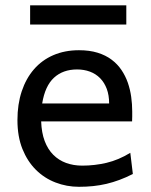

<svg xmlns="http://www.w3.org/2000/svg" viewBox="-20 -699 575 731"><path d="M136.7 -236.8Q138.2 -193.8 150.1 -162.1Q162.1 -130.4 182.9 -109.6Q203.6 -88.9 231.7 -78.6Q259.8 -68.4 293 -68.4Q340.3 -68.4 385.7 -79.1Q431.2 -89.8 476.1 -117.2L485.8 -36.6Q460 -23.4 435.1 -14.2Q410.2 -4.9 385.3 1Q360.4 6.8 334.7 9.5Q309.1 12.2 280.8 12.2Q233.9 12.2 191.4 -4.2Q148.9 -20.5 116.7 -52.5Q84.5 -84.5 65.4 -131.8Q46.4 -179.2 46.4 -241.7Q46.4 -302.2 62.7 -351.3Q79.1 -400.4 109.4 -435.3Q139.6 -470.2 183.1 -489Q226.6 -507.8 280.8 -507.8Q320.8 -507.8 351.6 -498.3Q382.3 -488.8 404.8 -471.9Q427.2 -455.1 442.4 -432.6Q457.5 -410.2 466.6 -384.3Q475.6 -358.4 479.5 -330.3Q483.4 -302.2 483.4 -274.9V-255.9Q483.4 -243.7 482.9 -236.8ZM273.4 -434.6Q219.7 -434.6 185.5 -403.1Q151.4 -371.6 140.6 -305.2H395.5Q395.5 -336.4 386.5 -360.6Q377.4 -384.8 361.1 -401.4Q344.7 -418 322.3 -426.3Q299.8 -434.6 273.4 -434.6ZM94.7 -678.7H460.9V-605.5H94.7Z"/></svg>

Font: Andika New Basic
Style: Regular
Weight: 400
Designer: Victor Gaultney, Annie Olsen, Julie Remington, Don Collingsworth, Eric Hays
Foundry: SIL International
Version: Version 5.500; ttfautohint (v1.8.3)